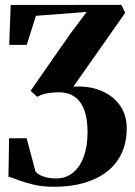

<svg xmlns="http://www.w3.org/2000/svg" viewBox="-20 -532 544 772"><path d="M197.5 219Q150.5 219 114.2 210.2Q78 201.5 53 191.8Q28 182 14 178.5L16.5 24H87L123 158Q134 170.5 155.5 178Q177 185.5 206 185.5Q245 185.5 273.2 162.5Q301.5 139.5 316.8 97.8Q332 56 332 0.5Q332 -41.5 324.2 -72Q316.5 -102.5 301.5 -122.2Q286.5 -142 265 -151.5Q243.5 -161 216 -161Q192 -161 169.2 -156.8Q146.5 -152.5 129.5 -142.5L103 -167L262.5 -396L328.5 -484L124.5 -468.5L87.5 -351.5H17L23 -512L468 -512.5L483.5 -480.5L275 -183.5Q335.5 -187.5 384 -168.2Q432.5 -149 461 -110Q489.5 -71 489.5 -16.5Q489.5 40 469.2 83.8Q449 127.5 410.8 157.5Q372.5 187.5 318.8 203.2Q265 219 197.5 219Z"/></svg>

Font: Merriweather 120pt
Style: Bold
Weight: 700
Designer: Eben Sorkin
Foundry: Eben Sorkin
Version: Version 2.100